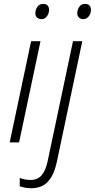

<svg xmlns="http://www.w3.org/2000/svg" viewBox="-20 -747 497 1007"><path d="M198.2 -646.5Q183.6 -646.5 174.6 -654.5Q165.5 -662.6 165.5 -677.7Q165.5 -695.8 176 -711.2Q186.5 -726.6 206.5 -726.6Q222.7 -726.6 230 -717.8Q237.3 -709 237.3 -696.3Q237.3 -676.3 226.1 -661.4Q214.8 -646.5 198.2 -646.5ZM30.8 0 143.1 -530.8H192.4L80.1 0ZM417.5 -646.5Q403.3 -646.5 394.3 -654.5Q385.3 -662.6 385.3 -677.7Q385.3 -695.8 395.8 -711.2Q406.2 -726.6 426.3 -726.6Q442.4 -726.6 449.7 -717.8Q457 -709 457 -696.3Q457 -676.3 445.6 -661.4Q434.1 -646.5 417.5 -646.5ZM142.1 240.2Q126.5 240.2 110.4 237.1Q94.2 233.9 83.5 230V186Q95.7 191.4 111.3 194.1Q127 196.8 140.6 196.8Q177.7 196.8 199 171.4Q220.2 146 230 97.7L362.8 -530.8H411.6L277.8 103.5Q263.7 169.9 231.9 205.1Q200.2 240.2 142.1 240.2Z"/></svg>

Font: Open Sans Light
Style: Italic
Weight: 300
Italic angle: -12°
Designer: Monotype Design Team
Foundry: Monotype Imaging Inc.
Version: Version 3.003; ttfautohint (v1.8.4)